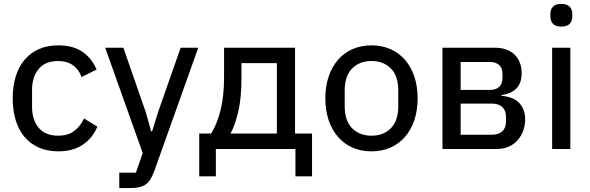

<svg xmlns="http://www.w3.org/2000/svg" viewBox="-20 -762 3019 982"><path d="M278 12Q222 12 179 -7Q136 -26 106 -61Q76 -96 60.5 -146.5Q45 -197 45 -259Q45 -321 60.5 -371Q76 -421 106 -456.5Q136 -492 179 -511Q222 -530 278 -530Q355 -530 403 -496Q451 -462 474 -406L397 -368Q384 -406 353.5 -428Q323 -450 278 -450Q211 -450 177.5 -409Q144 -368 144 -304V-214Q144 -150 177.5 -109Q211 -68 278 -68Q326 -68 358 -91Q390 -114 410 -156L478 -114Q453 -55 403 -21.5Q353 12 278 12Z M904 -518H994L769 113Q760 137 750 154Q740 171 725.5 181Q711 191 691 195.5Q671 200 641 200H590V121H675L710 21L518 -518H611L726 -187L753 -90H758L788 -187Z M999 -79H1060Q1090 -127 1108 -198.5Q1126 -270 1126 -369V-518H1489V-79H1576V140H1491V0H1084V140H999ZM1396 -79V-439H1215V-364Q1215 -260 1198.5 -190.5Q1182 -121 1159 -79Z M1880 12Q1827 12 1783.5 -7Q1740 -26 1709 -61.5Q1678 -97 1661 -147Q1644 -197 1644 -259Q1644 -321 1661 -371Q1678 -421 1709 -456.5Q1740 -492 1783.5 -511Q1827 -530 1880 -530Q1933 -530 1976.5 -511Q2020 -492 2051 -456.5Q2082 -421 2099 -371Q2116 -321 2116 -259Q2116 -197 2099 -147Q2082 -97 2051 -61.5Q2020 -26 1976.5 -7Q1933 12 1880 12ZM1880 -68Q1941 -68 1979 -106Q2017 -144 2017 -220V-298Q2017 -374 1979 -412Q1941 -450 1880 -450Q1819 -450 1781 -412Q1743 -374 1743 -298V-220Q1743 -144 1781 -106Q1819 -68 1880 -68Z M2243 -518H2510Q2576 -518 2612 -482.5Q2648 -447 2648 -387Q2648 -290 2545 -276V-272Q2606 -267 2636 -235Q2666 -203 2666 -154Q2666 -122 2656 -94Q2646 -66 2627.5 -45Q2609 -24 2582 -12Q2555 0 2521 0H2243ZM2497 -73Q2530 -73 2549 -90.5Q2568 -108 2568 -141V-165Q2568 -197 2549 -214.5Q2530 -232 2497 -232H2336V-73ZM2485 -302Q2516 -302 2533 -317.5Q2550 -333 2550 -362V-385Q2550 -414 2533 -429.5Q2516 -445 2485 -445H2336V-302Z M2851 -626Q2822 -626 2808.5 -640Q2795 -654 2795 -677V-691Q2795 -714 2808.5 -728Q2822 -742 2851 -742Q2880 -742 2893.5 -728Q2907 -714 2907 -691V-677Q2907 -654 2893.5 -640Q2880 -626 2851 -626ZM2804 -518H2897V0H2804Z"/></svg>

Font: IBM Plex Sans Text
Style: Regular
Weight: 450
Designer: Mike Abbink, Paul van der Laan, Pieter van Rosmalen
Foundry: Bold Monday
Version: Version 3.005